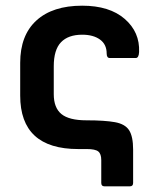

<svg xmlns="http://www.w3.org/2000/svg" viewBox="-20 -524 554 675"><path d="M347 131Q336 131 336 119V39Q336 17 325.5 8.5Q315 0 285 0H255Q51 0 51 -188V-303Q51 -400 108 -452Q165 -504 269 -504Q365 -504 418.5 -457.5Q472 -411 469 -341Q468 -320 457 -320H366Q355 -320 355 -336Q355 -368 331.5 -385Q308 -402 269 -402Q220 -402 194.5 -375.5Q169 -349 169 -291V-193Q169 -145 196 -123Q223 -101 284 -101Q348 -101 384 -94.5Q420 -88 434 -66Q448 -44 448 2V119Q448 131 437 131Z"/></svg>

Font: Sofia Sans
Style: Bold
Weight: 700
Designer: Botio Nikoltchev, Ani Petrova
Foundry: lettersoup
Version: Version 4.100; ttfautohint (v1.8.4.7-5d5b)